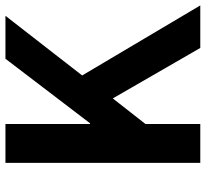

<svg xmlns="http://www.w3.org/2000/svg" viewBox="-46 -736 781 730"><g transform="rotate(-90 345.0 -370.5)"><path d="M91.3 0V-740.8H239V-419.2H241.8L487.1 -740.8H650.4L423.6 -449.1L689.9 0H528.2L336.3 -332.7L239 -208.4V0Z"/></g></svg>

Font: Shanggu Sans SC VF
Style: Regular
Weight: 250
Designer: GuiWonder
Version: Version 1.021